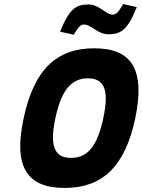

<svg xmlns="http://www.w3.org/2000/svg" viewBox="-20 -917 702 946"><path d="M298 9C114 9 45 -94 96 -332C147 -576 260 -679 444 -679C629 -679 697 -576 646 -332C595 -94 483 9 298 9ZM253 -335C224 -199 247 -139 330 -139C413 -139 460 -199 489 -335C518 -471 496 -531 413 -531C330 -531 282 -471 253 -335ZM276 -761 343 -746C370 -790 379 -796 395 -796C429 -796 462 -748 514 -748C582 -748 612 -778 654 -882L587 -897C561 -853 551 -845 536 -845C500 -845 470 -895 416 -895C355 -895 321 -873 276 -761Z"/></svg>

Font: LT Wave Mono Black
Style: Italic
Weight: 900
Designer: Daniel Lyons
Version: Version 2.5 (Glyphs App)